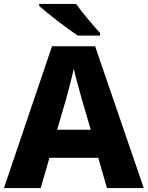

<svg xmlns="http://www.w3.org/2000/svg" viewBox="-20 -951 747 971"><path d="M365 -931H178V-921C220 -883 321 -805 374 -771H486V-784C453 -821 396 -886 365 -931ZM521 0H707L461 -717H243L0 0H186L230 -153H477ZM397 -438 439 -295H269L311 -438C320 -472 344 -559 353 -603C363 -559 387 -473 397 -438Z"/></svg>

Font: Noto Sans Arabic ExtBd
Style: Regular
Weight: 800
Designer: Monotype Design Team, Nadine Chahine, Nizar Qandah and Khaled Hosny
Foundry: Monotype Imaging Inc.
Version: Version 2.012